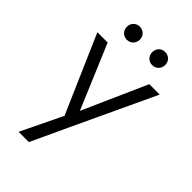

<svg xmlns="http://www.w3.org/2000/svg" viewBox="-253 -734 1017 1017"><g transform="rotate(45 255.0 -226.0)"><path d="M100 198H177L268 2L489 -470H411L251 -110L99 -470H22L212 -34ZM112 -601C112 -574 132 -552 160 -552C189 -552 209 -574 209 -601C209 -629 189 -650 160 -650C132 -650 112 -629 112 -601ZM302 -601C302 -574 322 -552 350 -552C379 -552 399 -574 399 -601C399 -629 379 -650 350 -650C322 -650 302 -629 302 -601Z"/></g></svg>

Font: MV Cash Light
Style: Regular
Weight: 300
Designer: Rodrigo Fuenzalida
Foundry: fragTYPE
Version: Version 1.100;Glyphs 3.1.2 (3151)